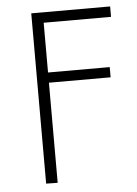

<svg xmlns="http://www.w3.org/2000/svg" viewBox="-48 -663 502 702"><g transform="rotate(-5 203.0 -312.0)"><path d="M93.1 0V-625H382.6V-586.8H135.4V-404.2H361.8V-366.7H135.4V0.7Z"/></g></svg>

Font: Afacad Flux ExtraLight
Style: Regular
Weight: 250
Designer: Kristian Moeller
Foundry: Dicotype
Version: Version 1.100